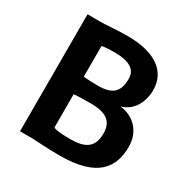

<svg xmlns="http://www.w3.org/2000/svg" viewBox="-170 -900 1034 1057"><g transform="rotate(30 347.0 -371.5)"><path d="M91.8 0H170.4C209 2.4 285.2 6.8 349.1 6.8C583.5 6.8 653.3 -90.8 653.3 -225.1C653.3 -321.3 589.8 -385.3 502.4 -395C572.8 -413.6 613.8 -481.9 613.8 -562.5C613.8 -672.9 530.3 -750.5 341.8 -750.5C267.1 -750.5 216.8 -743.2 167 -743.2L91.8 -743.7ZM245.6 -436V-630.4C256.8 -635.3 308.1 -636.7 325.2 -636.7C414.6 -636.7 465.8 -611.3 465.8 -549.3C465.8 -465.3 428.7 -431.6 338.9 -431.6C318.8 -431.6 265.6 -432.6 245.6 -436ZM245.6 -113.3V-324.2C259.8 -326.7 321.3 -327.6 353 -327.6C452.1 -327.6 496.1 -294.4 496.1 -218.3C496.1 -130.4 446.8 -100.6 353.5 -100.6C321.8 -100.6 259.8 -102.1 245.6 -113.3Z"/></g></svg>

Font: Merriweather Sans
Style: Bold
Weight: 700
Designer: Eben Sorkin ( eben@eyebytes.com )
Foundry: Eben Sorkin
Version: Version 1.003